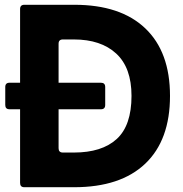

<svg xmlns="http://www.w3.org/2000/svg" viewBox="-20 -783 767 803"><path d="M291 -763Q484 -763 587.5 -664.5Q691 -566 691 -382Q691 -197 587.5 -98.5Q484 0 290 0H82Q64 0 64 -18V-326H20Q2 -326 2 -344V-419Q2 -437 20 -437H64V-745Q64 -763 82 -763ZM289 -145Q406 -145 468 -201.5Q530 -258 530 -382Q530 -500 466 -559Q402 -618 289 -618H243Q225 -618 225 -600V-437H402Q420 -437 420 -419V-344Q420 -326 402 -326H225V-163Q225 -145 243 -145Z"/></svg>

Font: Open Sauce Two ExtraBold
Style: Regular
Weight: 800
Designer: Alfredo Marco Pradil
Foundry: Creative Sauce Fz LLC
Version: Version 1.477